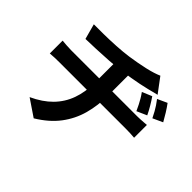

<svg xmlns="http://www.w3.org/2000/svg" viewBox="-183 -1039 1366 1366"><g transform="rotate(45 500.0 -356.0)"><path d="M784.1 -638Q802.7 -611.1 821.9 -578.7Q841.1 -546.3 855.2 -516.3L779.6 -482.8Q767.3 -510 757.3 -529.4Q747.3 -548.7 736.7 -566.8Q726.1 -585 710.3 -607.1ZM894.8 -681.6Q914.2 -655.7 934.4 -623.2Q954.6 -590.6 970.5 -561.7L895.7 -527.4Q882.6 -554.6 871.7 -573.6Q860.8 -592.5 849.7 -609.7Q838.6 -627 822 -648.3ZM128.4 -705.8Q166.9 -705.4 226 -706Q285.1 -706.6 350 -710.3Q415 -714 469.5 -721.6Q507.3 -727.1 544.1 -733.9Q581 -740.7 614.3 -748.3Q647.6 -755.9 675.2 -764.7Q702.8 -773.5 721.6 -782L803.9 -671.9Q778.2 -666 759 -660.8Q739.9 -655.6 726.8 -652.6Q695.9 -645 659.9 -637.6Q624 -630.1 585.7 -624Q547.4 -617.8 508.5 -612Q451.9 -604.2 387.6 -600Q323.2 -595.7 263.3 -593.4Q203.4 -591.1 159.8 -590.1ZM171.6 -16.4Q259.9 -57 316.4 -114.3Q372.9 -171.7 400 -247.4Q427.2 -323.1 427.2 -416.6Q427.2 -416.6 427.2 -439Q427.2 -461.4 427.2 -506.9Q427.2 -552.3 427.2 -623L558.6 -637.8Q558.6 -612.1 558.6 -582.5Q558.6 -552.8 558.6 -523.7Q558.6 -494.5 558.6 -471Q558.6 -447.6 558.6 -433.2Q558.6 -418.9 558.6 -418.9Q558.6 -318.6 534.1 -228.9Q509.5 -139.2 452.7 -64Q395.9 11.2 298.9 69.8ZM53.6 -466.7Q74.4 -464.9 98.4 -463Q122.4 -461.1 146 -461.1Q159.2 -461.1 198.2 -461.1Q237.2 -461.1 293.1 -461.1Q349 -461.1 412.8 -461.1Q476.5 -461.1 540.7 -461.1Q604.9 -461.1 660.8 -461.1Q716.8 -461.1 756.7 -461.1Q796.7 -461.1 811 -461.1Q822 -461.1 839.1 -462Q856.2 -462.9 873.5 -464.2Q890.9 -465.5 901.6 -466.5V-337.6Q881.6 -339.6 858.1 -340.5Q834.5 -341.4 813.6 -341.4Q800 -341.4 760.5 -341.4Q720.9 -341.4 664.5 -341.4Q608 -341.4 543.5 -341.4Q479.1 -341.4 414.5 -341.4Q350 -341.4 293.7 -341.4Q237.4 -341.4 198.5 -341.4Q159.6 -341.4 147.2 -341.4Q124.5 -341.4 98.7 -340.5Q73 -339.6 53.6 -337.6Z"/></g></svg>

Font: Noto Sans TC Thin
Style: Regular
Weight: 100
Designer: Ryoko NISHIZUKA 西塚涼子 (kana, bopomofo & ideographs); Paul D. Hunt (Latin, Greek & Cyrillic); Sandoll Communications 산돌커뮤니
Foundry: Adobe
Version: Version 2.004-H2;hotconv 1.0.118;makeotfexe 2.5.65603